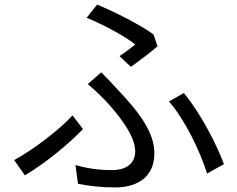

<svg xmlns="http://www.w3.org/2000/svg" viewBox="-20 -793 1040 842"><path d="M504 -547 554 -500C591 -526 648 -570 671 -590L653 -642C593 -686 482 -741 406 -773L360 -715C436 -684 530 -633 573 -598C559 -586 530 -564 504 -547ZM311 -69 322 13C367 22 422 29 485 29C558 29 657 1 657 -121C657 -212 591 -300 498 -398C474 -424 449 -451 424 -476L365 -424C393 -401 423 -372 445 -349C501 -288 573 -198 573 -130C573 -65 518 -47 472 -47C410 -47 361 -55 311 -69ZM888 -32 962 -73C930 -161 855 -304 786 -385L721 -348C790 -270 859 -127 888 -32ZM344 -227 298 -287C241 -224 124 -135 42 -91L89 -24C187 -82 286 -167 344 -227Z"/></svg>

Font: Microsoft YaHei
Style: Regular
Weight: 400
Designer: Ryoko NISHIZUKA 西塚涼子 (kana, bopomofo & ideographs); Paul D. Hunt (Latin, Greek & Cyrillic); Sandoll Communications 산돌커뮤니
Foundry: Adobe
Version: Version 2.001;hotconv 1.0.111;makeotfexe 2.5.65597